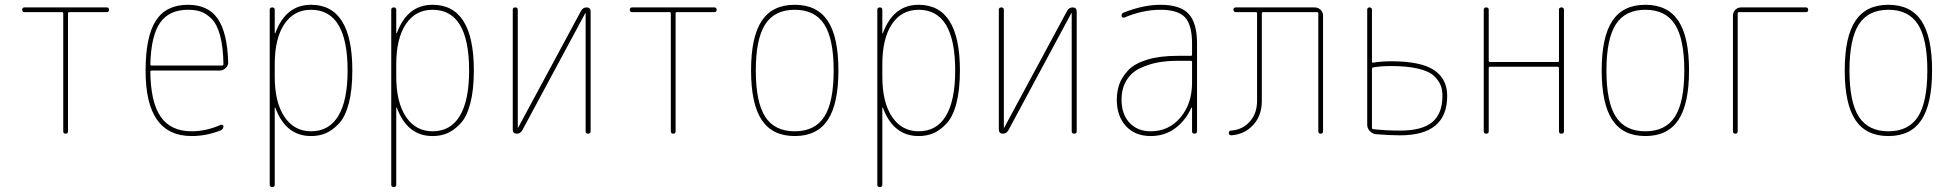

<svg xmlns="http://www.w3.org/2000/svg" viewBox="-20 -550 8040 790"><path d="M81.1 -500Q71.3 -500 71.3 -509.8Q71.3 -519.5 81.1 -519.5H418.9Q428.7 -519.5 428.7 -509.8Q428.7 -500 418.9 -500H264.6Q259.8 -500 259.8 -495.1V-9.8Q259.8 0 250 0Q240.2 0 240.2 -9.8V-495.1Q240.2 -500 235.4 -500Z M753.9 -509.8Q675.8 -509.8 638.7 -456.5Q601.6 -403.3 598.6 -286.1Q598.6 -280.3 604.5 -280.3H892.6Q898.4 -280.3 899.4 -285.2Q898.4 -356.4 885.7 -403.3Q873 -450.2 851.1 -472.2Q829.1 -494.1 806.6 -502Q784.2 -509.8 753.9 -509.8ZM768.6 9.8Q578.1 9.8 579.1 -259.8Q579.1 -399.4 621.1 -464.8Q663.1 -530.3 753.9 -530.3Q835.9 -530.3 875.5 -473.6Q915 -417 918.9 -294.9Q919.9 -281.2 909.2 -270.5Q898.4 -259.8 883.8 -259.8H604.5Q599.6 -259.8 598.6 -255.9Q599.6 -129.9 641.1 -69.8Q682.6 -9.8 768.6 -9.8Q828.1 -9.8 887.7 -36.1Q891.6 -38.1 895.5 -36.1Q899.4 -34.2 899.4 -30.3Q899.4 -19.5 888.7 -13.7Q829.1 9.8 768.6 9.8Z M1110.4 -285.2V-235.4Q1110.4 -128.9 1150.4 -69.3Q1190.4 -9.8 1259.8 -9.8Q1334 -9.8 1372.1 -73.2Q1410.2 -136.7 1410.2 -259.8Q1410.2 -509.8 1259.8 -509.8Q1189.5 -509.8 1149.9 -450.7Q1110.4 -391.6 1110.4 -285.2ZM1089.8 210V-509.8Q1089.8 -519.5 1100.1 -519.5Q1110.4 -519.5 1110.4 -509.8V-414.1Q1110.4 -413.1 1111.3 -413.1Q1113.3 -413.1 1113.3 -415Q1156.2 -530.3 1259.8 -530.3Q1429.7 -530.3 1429.7 -259.8Q1429.7 -179.7 1415 -124Q1400.4 -68.4 1373.5 -40.5Q1346.7 -12.7 1319.8 -1.5Q1293 9.8 1259.8 9.8Q1156.2 9.8 1113.3 -105.5Q1113.3 -107.4 1111.3 -107.4Q1110.4 -107.4 1110.4 -106.4V210Q1110.4 219.7 1100.1 219.7Q1089.8 219.7 1089.8 210Z M1610.4 -285.2V-235.4Q1610.4 -128.9 1650.4 -69.3Q1690.4 -9.8 1759.8 -9.8Q1834 -9.8 1872.1 -73.2Q1910.2 -136.7 1910.2 -259.8Q1910.2 -509.8 1759.8 -509.8Q1689.5 -509.8 1649.9 -450.7Q1610.4 -391.6 1610.4 -285.2ZM1589.8 210V-509.8Q1589.8 -519.5 1600.1 -519.5Q1610.4 -519.5 1610.4 -509.8V-414.1Q1610.4 -413.1 1611.3 -413.1Q1613.3 -413.1 1613.3 -415Q1656.2 -530.3 1759.8 -530.3Q1929.7 -530.3 1929.7 -259.8Q1929.7 -179.7 1915 -124Q1900.4 -68.4 1873.5 -40.5Q1846.7 -12.7 1819.8 -1.5Q1793 9.8 1759.8 9.8Q1656.2 9.8 1613.3 -105.5Q1613.3 -107.4 1611.3 -107.4Q1610.4 -107.4 1610.4 -106.4V210Q1610.4 219.7 1600.1 219.7Q1589.8 219.7 1589.8 210Z M2106.4 0Q2090.8 0 2089.8 -15.6V-509.8Q2089.8 -519.5 2100.1 -519.5Q2110.4 -519.5 2110.4 -509.8V-25.4Q2110.4 -24.4 2111.3 -24.4Q2112.3 -24.4 2112.3 -25.4L2371.1 -505.9Q2378.9 -519.5 2393.6 -519.5Q2409.2 -519.5 2410.2 -503.9V-9.8Q2410.2 0 2399.9 0Q2389.6 0 2389.6 -9.8V-495.1Q2389.6 -496.1 2388.7 -496.1Q2387.7 -496.1 2387.7 -495.1L2128.9 -13.7Q2121.1 0 2106.4 0Z M2581.1 -500Q2571.3 -500 2571.3 -509.8Q2571.3 -519.5 2581.1 -519.5H2918.9Q2928.7 -519.5 2928.7 -509.8Q2928.7 -500 2918.9 -500H2764.6Q2759.8 -500 2759.8 -495.1V-9.8Q2759.8 0 2750 0Q2740.2 0 2740.2 -9.8V-495.1Q2740.2 -500 2735.4 -500Z M3371.6 -449.7Q3333 -509.8 3250 -509.8Q3167 -509.8 3128.4 -449.7Q3089.8 -389.6 3089.8 -259.8Q3089.8 -129.9 3128.4 -69.8Q3167 -9.8 3250 -9.8Q3333 -9.8 3371.6 -69.8Q3410.2 -129.9 3410.2 -259.8Q3410.2 -389.6 3371.6 -449.7ZM3385.7 -56.2Q3341.8 9.8 3250 9.8Q3158.2 9.8 3114.3 -56.2Q3070.3 -122.1 3070.3 -260.3Q3070.3 -398.4 3114.3 -464.4Q3158.2 -530.3 3250 -530.3Q3341.8 -530.3 3385.7 -464.4Q3429.7 -398.4 3429.7 -260.3Q3429.7 -122.1 3385.7 -56.2Z M3610.4 -285.2V-235.4Q3610.4 -128.9 3650.4 -69.3Q3690.4 -9.8 3759.8 -9.8Q3834 -9.8 3872.1 -73.2Q3910.2 -136.7 3910.2 -259.8Q3910.2 -509.8 3759.8 -509.8Q3689.5 -509.8 3649.9 -450.7Q3610.4 -391.6 3610.4 -285.2ZM3589.8 210V-509.8Q3589.8 -519.5 3600.1 -519.5Q3610.4 -519.5 3610.4 -509.8V-414.1Q3610.4 -413.1 3611.3 -413.1Q3613.3 -413.1 3613.3 -415Q3656.2 -530.3 3759.8 -530.3Q3929.7 -530.3 3929.7 -259.8Q3929.7 -179.7 3915 -124Q3900.4 -68.4 3873.5 -40.5Q3846.7 -12.7 3819.8 -1.5Q3793 9.8 3759.8 9.8Q3656.2 9.8 3613.3 -105.5Q3613.3 -107.4 3611.3 -107.4Q3610.4 -107.4 3610.4 -106.4V210Q3610.4 219.7 3600.1 219.7Q3589.8 219.7 3589.8 210Z M4106.4 0Q4090.8 0 4089.8 -15.6V-509.8Q4089.8 -519.5 4100.1 -519.5Q4110.4 -519.5 4110.4 -509.8V-25.4Q4110.4 -24.4 4111.3 -24.4Q4112.3 -24.4 4112.3 -25.4L4371.1 -505.9Q4378.9 -519.5 4393.6 -519.5Q4409.2 -519.5 4410.2 -503.9V-9.8Q4410.2 0 4399.9 0Q4389.6 0 4389.6 -9.8V-495.1Q4389.6 -496.1 4388.7 -496.1Q4387.7 -496.1 4387.7 -495.1L4128.9 -13.7Q4121.1 0 4106.4 0Z M4884.8 -210V-294.9Q4884.8 -299.8 4879.9 -299.8H4825.2Q4781.2 -299.8 4744.1 -293Q4707 -286.1 4671.4 -269.5Q4635.7 -252.9 4615.2 -219.7Q4594.7 -186.5 4594.7 -139.6Q4594.7 -80.1 4627.4 -44.9Q4660.2 -9.8 4714.8 -9.8Q4789.1 -9.8 4836.9 -66.4Q4884.8 -123 4884.8 -210ZM4879.9 -320.3Q4884.8 -320.3 4884.8 -325.2V-370.1Q4884.8 -447.3 4856 -478.5Q4827.1 -509.8 4754.9 -509.8Q4681.6 -509.8 4605.5 -477.5Q4601.6 -476.6 4598.1 -479Q4594.7 -481.4 4594.7 -485.4Q4594.7 -496.1 4605.5 -499Q4685.5 -530.3 4754.9 -530.3Q4835.9 -530.3 4870.6 -493.2Q4905.3 -456.1 4905.3 -370.1V-9.8Q4905.3 0 4895 0Q4884.8 0 4884.8 -9.8V-106.4Q4884.8 -107.4 4883.8 -107.4Q4881.8 -107.4 4881.8 -106.4Q4857.4 -52.7 4814.5 -21.5Q4771.5 9.8 4714.8 9.8Q4650.4 9.8 4612.8 -31.2Q4575.2 -72.3 4575.2 -139.6Q4575.2 -173.8 4585.4 -203.1Q4595.7 -232.4 4621.6 -260.3Q4647.5 -288.1 4699.2 -304.2Q4751 -320.3 4825.2 -320.3Z M5046.9 6.8Q5036.1 6.8 5036.1 -2.9Q5036.1 -12.7 5044.9 -12.7Q5091.8 -15.6 5122.1 -49.3Q5152.3 -83 5152.3 -134.8V-495.1Q5152.3 -500 5147.5 -500H5065.4Q5055.7 -500 5055.2 -509.8Q5054.7 -519.5 5065.4 -519.5H5388.7Q5403.3 -519.5 5413.6 -509.8Q5423.8 -500 5423.8 -485.4V-9.8Q5423.8 0 5414.1 0Q5404.3 0 5404.3 -9.8V-495.1Q5404.3 -500 5399.4 -500H5176.8Q5171.9 -500 5171.9 -495.1V-134.8Q5171.9 -74.2 5136.2 -35.6Q5100.6 2.9 5046.9 6.8Z M5625 -265.6V-24.4Q5625 -19.5 5629.9 -18.6Q5680.7 -12.7 5741.2 -12.7Q5831.1 -12.7 5873 -47.4Q5915 -82 5915 -155.3Q5915 -180.7 5907.7 -199.2Q5900.4 -217.8 5880.4 -237.3Q5860.4 -256.8 5814.9 -267.6Q5769.5 -278.3 5703.1 -278.3Q5662.1 -278.3 5628.9 -272.5Q5625 -271.5 5625 -265.6ZM5640.6 2Q5626 0 5615.7 -11.2Q5605.5 -22.5 5605.5 -37.1V-509.8Q5605.5 -519.5 5615.2 -519.5Q5625 -519.5 5625 -509.8V-295.9Q5625 -292 5629.9 -292Q5663.1 -297.9 5703.1 -297.9Q5826.2 -297.9 5880.4 -261.7Q5934.6 -225.6 5934.6 -155.3Q5934.6 6.8 5741.2 6.8Q5695.3 6.8 5640.6 2Z M6085 -9.8V-509.8Q6085 -519.5 6095.2 -519.5Q6105.5 -519.5 6105.5 -509.8V-299.8Q6105.5 -294.9 6110.4 -294.9H6389.6Q6394.5 -294.9 6394.5 -299.8V-509.8Q6394.5 -519.5 6404.8 -519.5Q6415 -519.5 6415 -509.8V-9.8Q6415 0 6404.8 0Q6394.5 0 6394.5 -9.8V-269.5Q6394.5 -274.4 6389.6 -275.4H6110.4Q6105.5 -275.4 6105.5 -269.5V-9.8Q6105.5 0 6095.2 0Q6085 0 6085 -9.8Z M6871.6 -449.7Q6833 -509.8 6750 -509.8Q6667 -509.8 6628.4 -449.7Q6589.8 -389.6 6589.8 -259.8Q6589.8 -129.9 6628.4 -69.8Q6667 -9.8 6750 -9.8Q6833 -9.8 6871.6 -69.8Q6910.2 -129.9 6910.2 -259.8Q6910.2 -389.6 6871.6 -449.7ZM6885.7 -56.2Q6841.8 9.8 6750 9.8Q6658.2 9.8 6614.3 -56.2Q6570.3 -122.1 6570.3 -260.3Q6570.3 -398.4 6614.3 -464.4Q6658.2 -530.3 6750 -530.3Q6841.8 -530.3 6885.7 -464.4Q6929.7 -398.4 6929.7 -260.3Q6929.7 -122.1 6885.7 -56.2Z M7110.4 -9.8V-485.4Q7110.4 -500 7120.1 -509.8Q7129.9 -519.5 7144.5 -519.5H7410.2Q7419.9 -519.5 7419.9 -509.8Q7419.9 -500 7410.2 -500H7134.8Q7129.9 -500 7129.9 -495.1V-9.8Q7129.9 0 7120.1 0Q7110.4 0 7110.4 -9.8Z M7871.6 -449.7Q7833 -509.8 7750 -509.8Q7667 -509.8 7628.4 -449.7Q7589.8 -389.6 7589.8 -259.8Q7589.8 -129.9 7628.4 -69.8Q7667 -9.8 7750 -9.8Q7833 -9.8 7871.6 -69.8Q7910.2 -129.9 7910.2 -259.8Q7910.2 -389.6 7871.6 -449.7ZM7885.7 -56.2Q7841.8 9.8 7750 9.8Q7658.2 9.8 7614.3 -56.2Q7570.3 -122.1 7570.3 -260.3Q7570.3 -398.4 7614.3 -464.4Q7658.2 -530.3 7750 -530.3Q7841.8 -530.3 7885.7 -464.4Q7929.7 -398.4 7929.7 -260.3Q7929.7 -122.1 7885.7 -56.2Z"/></svg>

Font: Rounded Mgen+ 1m thin
Style: Regular
Weight: 100
Designer: [Source Han Sans]
Ryoko NISHIZUKA  (kana & ideographs); Paul D. Hunt (Latin, Greek & Cyrillic); Wenlong ZHANG  (bopomofo
Version: Version 1.059.20150602